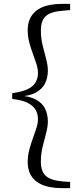

<svg xmlns="http://www.w3.org/2000/svg" viewBox="-20 -798 414 991"><path d="M43 -287V-317Q93 -324 122 -337.5Q151 -351 163.5 -372.5Q176 -394 176 -421Q176 -443 168 -468Q160 -493 149.5 -521Q139 -549 131 -579.5Q123 -610 123 -642Q123 -708 167.5 -743Q212 -778 302 -778H342V-746L307 -743Q241 -738 216 -714.5Q191 -691 191 -641Q191 -601 200 -564Q209 -527 218 -494Q227 -461 227 -433Q227 -397 212.5 -367.5Q198 -338 163.5 -319.5Q129 -301 68 -299V-306Q129 -303 163.5 -285Q198 -267 212.5 -237.5Q227 -208 227 -172Q227 -144 218 -111Q209 -78 200 -40.5Q191 -3 191 37Q191 86 216 109.5Q241 133 307 139L342 141V173H302Q212 173 167.5 138.5Q123 104 123 38Q123 6 131 -24.5Q139 -55 149.5 -83.5Q160 -112 168 -137Q176 -162 176 -183Q176 -210 163.5 -231.5Q151 -253 122 -267.5Q93 -282 43 -287Z"/></svg>

Font: Noto Serif TC
Style: Regular
Weight: 400
Designer: Ryoko NISHIZUKA  (kana & ideographs); Frank Grießhammer (Latin, Greek & Cyrillic); Wenlong ZHANG  (bopomofo); Sandoll Co
Foundry: Adobe
Version: Version 2.003-H1;hotconv 1.1.1;makeotfexe 2.6.0